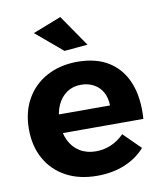

<svg xmlns="http://www.w3.org/2000/svg" viewBox="-85 -833 768 907"><g transform="rotate(-10 298.5 -379.5)"><path d="M425 -312Q424 -349 409.5 -375.5Q395 -402 368 -417Q341 -432 306 -432Q267 -432 238 -412Q209 -392 193 -357Q177 -322 177 -276Q177 -224 195 -187Q213 -150 246 -130Q279 -110 322 -110Q400 -110 458 -168L539 -88Q499 -43 440.5 -19Q382 5 309 5Q223 5 160 -29Q97 -63 62.5 -124.5Q28 -186 28 -267Q28 -350 63 -411.5Q98 -473 160.5 -507Q223 -541 305 -542Q400 -542 460.5 -502.5Q521 -463 548.5 -391.5Q576 -320 569 -222H155V-312ZM266 -764 370 -613 258 -603 130 -711Z"/></g></svg>

Font: Alexandria SemiBold
Style: Regular
Weight: 600
Designer: Mohamed Gaber
Foundry: Kief Type Foundry
Version: Version 5.100